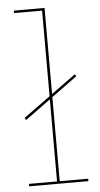

<svg xmlns="http://www.w3.org/2000/svg" viewBox="-55 -825 447 860"><g transform="rotate(-5 168.0 -395.0)"><path d="M307 -11V0H41V-11H167V-380L53 -297L47 -307L167 -394V-779H41V-790H179V-403L288 -482L294 -473L179 -389V-11Z"/></g></svg>

Font: Hepta Slab Thin
Style: Regular
Weight: 250
Designer: Michael LaGattuta
Foundry: Michael LaGattuta
Version: Version 1.100; ttfautohint (v1.8) -l 8 -r 50 -G 200 -x 14 -D